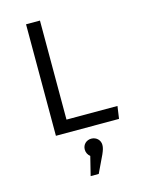

<svg xmlns="http://www.w3.org/2000/svg" viewBox="-140 -775 881 1146"><g transform="rotate(-15 300.0 -201.5)"><path d="M136 0H526L537 -77H222V-689H136ZM335 71C305 71 281 93 281 124C281 142 289 158 303 169L274 286H324L375 179C385 156 390 141 390 124C390 94 366 71 335 71Z"/></g></svg>

Font: FiraMono Nerd Font
Style: Regular
Weight: 400
Designer: Carrois Corporate & Edenspiekermann AG
Foundry: Carrois Corporate GbR & Edenspiekermann AG
Version: Version 003.206;Nerd Fonts 3.3.0